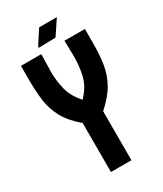

<svg xmlns="http://www.w3.org/2000/svg" viewBox="-192 -837 773 910"><g transform="rotate(-30 194.0 -382.0)"><path d="M146 -681Q131 -681 131 -682L139 -696L157 -724L183 -764H280L226 -683L178 -682ZM135 0V-268Q80 -315 55 -362Q30 -409 23.5 -460.5Q17 -512 17 -573V-649H128V-622L127 -595V-574L126 -553Q126 -504 138 -456Q150 -408 190 -364Q233 -409 245 -457.5Q257 -506 257 -560V-580L256 -600V-625L255 -649H367V-573Q367 -512 359.5 -460.5Q352 -409 326.5 -362.5Q301 -316 247 -268V0Z"/></g></svg>

Font: New Amsterdam
Style: Regular
Weight: 400
Designer: Vladimir Nikolic
Foundry: Vladimir Nikolic
Version: Version 1.000; ttfautohint (v1.8.4.7-5d5b)